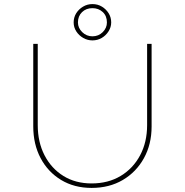

<svg xmlns="http://www.w3.org/2000/svg" viewBox="-20 -915 906 941"><path d="M429 6Q344 6 279.5 -33Q215 -72 179 -140Q143 -208 143 -296V-700H165V-302Q165 -218 198.5 -153.5Q232 -89 291 -52.5Q350 -16 429 -16Q510 -16 571 -52.5Q632 -89 666.5 -153.5Q701 -218 701 -302V-700H723V-295Q723 -208 685.5 -140Q648 -72 582 -33Q516 6 429 6ZM433 -717Q409 -717 388 -729Q367 -741 354 -761Q341 -781 341 -805Q341 -830 353.5 -850Q366 -870 387 -882.5Q408 -895 433 -895Q459 -895 479.5 -882.5Q500 -870 512.5 -850Q525 -830 525 -805Q525 -782 512 -761.5Q499 -741 478.5 -729Q458 -717 433 -717ZM433 -737Q463 -737 483.5 -757.5Q504 -778 504 -805Q504 -837 483.5 -856Q463 -875 433 -875Q402 -875 382 -855.5Q362 -836 362 -805Q362 -778 383 -757.5Q404 -737 433 -737Z"/></svg>

Font: Lexend Exa Thin
Style: Regular
Weight: 250
Designer: Bonnie Shaver-Troup, Thomas Jockin
Foundry: Lexend
Version: Version 1.007